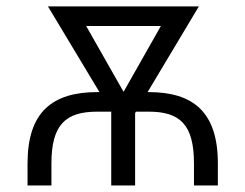

<svg xmlns="http://www.w3.org/2000/svg" viewBox="-20 -565 748 585"><path d="M136.7 0V-67.1C136.7 -185.7 180.4 -224.8 276.6 -224.8H318.9V0H391.7V-220.5L394.2 -224.8H432.9C527.7 -224.8 571 -186.1 571 -67.1V0H643.8V-67.1C643.8 -223.4 568.9 -284.4 432.9 -284.4H429.7L585.9 -545.5H126.1L283 -284.4H276.6C139.2 -284.4 63.9 -223.4 63.9 -67.1V0ZM356.5 -285.2 242.5 -485.8H470.2Z"/></svg>

Font: Karasuma Gothic
Style: Light
Weight: 300
Designer: Rasmus Andersson / Ryoko Nishizuka
Foundry: rsms
Version: Version 1.00